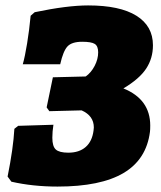

<svg xmlns="http://www.w3.org/2000/svg" viewBox="-20 -676 592 708"><path d="M22 -6 8 -25Q29 -129 33 -201L47 -212L177 -216Q173 -191 173 -168Q173 -136 186 -124.5Q199 -113 232 -113Q272 -113 296 -134Q320 -155 325 -195L326 -206Q326 -249 281 -269L162 -266L152 -280L175 -391L296 -394Q316 -408 329 -433Q342 -458 342 -483Q342 -506 329.5 -514Q317 -522 283 -522Q245 -522 229 -505Q213 -488 202 -439H64Q72 -467 80 -516Q88 -565 93 -618L108 -631Q228 -656 305 -656Q422 -656 483 -618Q544 -580 544 -509Q544 -461 519 -423Q494 -385 435 -350Q534 -310 534 -213Q534 -198 533 -190Q520 -88 435.5 -38Q351 12 192 12Q101 12 22 -6Z"/></svg>

Font: Alegreya Black
Style: Italic
Weight: 900
Italic angle: -7°
Designer: Juan Pablo del Peral
Foundry: Huerta Tipografica
Version: Version 2.007; ttfautohint (v1.6)